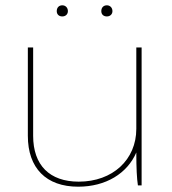

<svg xmlns="http://www.w3.org/2000/svg" viewBox="-20 -699 649 724"><path d="M383 -637C395 -637 404 -645 404 -657C404 -670 395 -679 383 -679C370 -679 362 -670 362 -657C362 -645 370 -637 383 -637ZM215 -637C227 -637 236 -645 236 -657C236 -670 227 -679 215 -679C202 -679 194 -670 194 -657C194 -645 202 -637 215 -637ZM275 5C379 5 460 -45 494 -124C494 -65 496 -26 500 0H514V-520H494V-213C494 -97 405 -14 277 -14C167 -14 105 -76 105 -187V-520H85V-187C85 -65 154 5 275 5Z"/></svg>

Font: Fixel Display Thin
Style: Regular
Weight: 100
Designer: AlfaBravo + MacPaw
Foundry: Kyrylo Tkachov, Marchela Mozhyna, Serhii Makarenko, Maria Weinstein, Zakhar Kryvoshyya
Version: Version 1.211